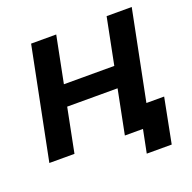

<svg xmlns="http://www.w3.org/2000/svg" viewBox="-145 -845 1136 1135"><g transform="rotate(-20 423.5 -277.5)"><path d="M661 0H503L558 -277H241L186 0H28L168 -700H326L268 -408H585L643 -700H801ZM588 145 617 0H508L537 -137H800L745 145Z"/></g></svg>

Font: Argentum Sans SemiBold
Style: Italic
Weight: 600
Italic angle: -11°
Designer: Julieta Ulanovsky (font), Cristiano Sobral (main changes and remaster)
Foundry: Julieta Ulanovsky (font), Cristiano Sobral (main changes and remaster)
Version: Version 2.007;June 15, 2022;FontCreator 14.0.0.2814 64-bit; 